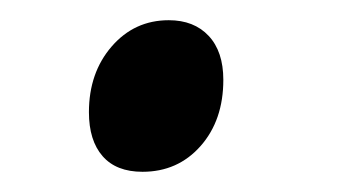

<svg xmlns="http://www.w3.org/2000/svg" viewBox="-20 -158 354 190"><path d="M68 -47Q68 -86 90.5 -112Q113 -138 147 -138Q172 -138 186.5 -122.5Q201 -107 201 -79Q201 -39 178.5 -13.5Q156 12 121 12Q95 12 81.5 -3.5Q68 -19 68 -47Z"/></svg>

Font: Andada Pro SemiBold
Style: Italic
Weight: 600
Italic angle: -6.99998°
Designer: Carolina Giovagnoli
Foundry: Huerta Tipografica
Version: Version 3.005